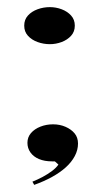

<svg xmlns="http://www.w3.org/2000/svg" viewBox="-20 -438 286 539"><path d="M76 81 71 72Q86 66 100 58.5Q114 51 126 42Q138 33 144 24L134 15H126Q105 15 89.5 8.5Q74 2 65.5 -10Q57 -22 57 -37Q57 -53 67 -64.5Q77 -76 93.5 -82.5Q110 -89 129 -89Q148 -89 164 -82Q180 -75 189.5 -63.5Q199 -52 199 -35Q199 -17 190 0Q181 17 165 31.5Q149 46 126.5 58.5Q104 71 76 81ZM120 -418Q137 -418 153 -412Q169 -406 179.5 -394.5Q190 -383 190 -366Q190 -349 179.5 -337.5Q169 -326 153 -320Q137 -314 120 -314Q102 -314 85.5 -320Q69 -326 58.5 -337.5Q48 -349 48 -366Q48 -383 58.5 -394.5Q69 -406 85.5 -412Q102 -418 120 -418Z"/></svg>

Font: Kalnia SemiExpanded ExtraLight
Style: Regular
Weight: 250
Width: 6
Designer: Frida Medrano
Foundry: Frida Medrano
Version: Version 1.105